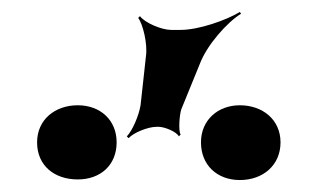

<svg xmlns="http://www.w3.org/2000/svg" viewBox="-20 -905 549 321"><path d="M224 -811 215 -729C212 -711 201 -686 192 -677L195 -674C203 -683 227 -693 242 -693H245C255 -693 275 -685 279 -677L282 -680C278 -687 280 -712 283 -722L314 -798C326 -830 360 -868 383 -882L381 -885C358 -871 312 -855 282 -855H266C250 -855 222 -867 214 -878L211 -875C219 -865 227 -831 224 -811ZM110 -605C148 -605 175 -629 175 -667C175 -704 148 -729 110 -729C72 -729 42 -705 42 -667C42 -628 71 -605 110 -605ZM381 -604C420 -604 449 -629 449 -667C449 -705 419 -729 381 -729C344 -729 316 -704 316 -667C316 -629 343 -604 381 -604Z"/></svg>

Font: Asimov
Style: EdgeNar
Weight: 500
Designer: Google
Version: Version 2.000980: 2014